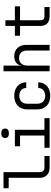

<svg xmlns="http://www.w3.org/2000/svg" viewBox="1092 -1898 815 3040"><g transform="rotate(-90 1500.0 -377.5)"><path d="M365 0Q292 0 248.5 -42.5Q205 -85 205 -155V-648H40V-730H295V-155Q295 -121 314 -101.5Q333 -82 365 -82H550V0Z M900 -645Q870 -645 852.5 -661Q835 -677 835 -704Q835 -731 853 -748Q871 -765 900 -765H920Q949 -765 967 -748Q985 -731 985 -704Q985 -677 967 -661Q949 -645 920 -645ZM1150 0H680V-82H875V-468H705V-550H965V-82H1150Z M1288 -200V-350Q1288 -448 1346 -504Q1404 -560 1504 -560Q1599 -560 1657 -509Q1715 -458 1718 -370H1628Q1625 -422 1592.5 -451Q1560 -480 1504 -480Q1445 -480 1411.5 -446Q1378 -412 1378 -351V-200Q1378 -138 1411 -104Q1444 -70 1504 -70Q1560 -70 1592.5 -99Q1625 -128 1628 -180H1718Q1715 -92 1657 -41Q1599 10 1504 10Q1404 10 1346 -46Q1288 -102 1288 -200Z M2310 -370V0H2220V-360Q2220 -418 2188.5 -451Q2157 -484 2103 -484Q2046 -484 2014 -448.5Q1982 -413 1982 -350V0H1892V-730H1982V-445H1983Q1990 -500 2028 -530Q2066 -560 2129 -560Q2212 -560 2261 -508.5Q2310 -457 2310 -370Z M2760 0Q2689 0 2649.5 -38Q2610 -76 2610 -145V-468H2455V-550H2610V-700H2700V-550H2920V-468H2700V-145Q2700 -113 2714.5 -97.5Q2729 -82 2760 -82H2910V0Z"/></g></svg>

Font: JetBrains Mono
Style: Regular
Weight: 400
Monospace: yes
Designer: Philipp Nurullin, Konstantin Bulenkov
Foundry: JetBrains
Version: Version 2.001;December 29, 2023;FontCreator 11.5.0.2427 32-b